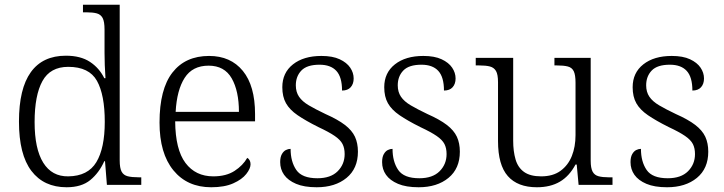

<svg xmlns="http://www.w3.org/2000/svg" viewBox="-20 -780 3056 810"><path d="M261 10Q165 10 112.5 -59Q60 -128 60 -267Q60 -406 110 -475.5Q160 -545 258 -545Q320 -545 359.5 -519Q399 -493 420 -450H425Q423 -477 422 -505.5Q421 -534 421 -557V-655Q421 -689 413 -704Q405 -719 388.5 -723.5Q372 -728 346 -728H330V-760H485V-103Q485 -71 493 -56Q501 -41 518.5 -36.5Q536 -32 565 -32H576V0H431L423 -100H420Q398 -51 361 -20.5Q324 10 261 10ZM268 -36Q351 -37 386.5 -96Q422 -155 422 -266Q422 -380 389 -439Q356 -498 268 -498Q192 -498 159 -438Q126 -378 126 -265Q126 -152 162.5 -93.5Q199 -35 268 -36Z M871 10Q770 10 711.5 -61.5Q653 -133 653 -263Q653 -404 707.5 -474Q762 -544 862 -544Q953 -544 1004.5 -481Q1056 -418 1056 -299V-268H719Q720 -149 762.5 -92.5Q805 -36 880 -36Q934 -36 969.5 -59Q1005 -82 1023 -114Q1029 -111 1033 -104Q1037 -97 1037 -87Q1037 -69 1019 -46Q1001 -23 964 -6.5Q927 10 871 10ZM988 -308Q988 -396 957.5 -449.5Q927 -503 860 -503Q792 -503 759 -451.5Q726 -400 721 -308Z M1316 10Q1263 10 1229 -4.5Q1195 -19 1178.5 -42.5Q1162 -66 1162 -96Q1162 -117 1169 -129.5Q1176 -142 1186 -147Q1196 -152 1206 -152Q1206 -98 1230 -63Q1254 -28 1319 -28Q1375 -28 1404.5 -57.5Q1434 -87 1434 -130Q1434 -155 1425 -172.5Q1416 -190 1392 -206.5Q1368 -223 1323 -244Q1269 -271 1235.5 -294Q1202 -317 1186.5 -344.5Q1171 -372 1171 -412Q1171 -473 1216 -508.5Q1261 -544 1336 -544Q1383 -544 1413 -530Q1443 -516 1457.5 -494.5Q1472 -473 1472 -449Q1472 -426 1459.5 -412Q1447 -398 1423 -398Q1423 -455 1399 -481Q1375 -507 1328 -507Q1275 -507 1251.5 -482.5Q1228 -458 1228 -420Q1228 -392 1241.5 -372Q1255 -352 1283 -335.5Q1311 -319 1353 -299Q1405 -276 1435 -253Q1465 -230 1477.5 -203Q1490 -176 1490 -140Q1490 -69 1442 -29.5Q1394 10 1316 10Z M1746 10Q1693 10 1659 -4.5Q1625 -19 1608.5 -42.5Q1592 -66 1592 -96Q1592 -117 1599 -129.5Q1606 -142 1616 -147Q1626 -152 1636 -152Q1636 -98 1660 -63Q1684 -28 1749 -28Q1805 -28 1834.5 -57.5Q1864 -87 1864 -130Q1864 -155 1855 -172.5Q1846 -190 1822 -206.5Q1798 -223 1753 -244Q1699 -271 1665.5 -294Q1632 -317 1616.5 -344.5Q1601 -372 1601 -412Q1601 -473 1646 -508.5Q1691 -544 1766 -544Q1813 -544 1843 -530Q1873 -516 1887.5 -494.5Q1902 -473 1902 -449Q1902 -426 1889.5 -412Q1877 -398 1853 -398Q1853 -455 1829 -481Q1805 -507 1758 -507Q1705 -507 1681.5 -482.5Q1658 -458 1658 -420Q1658 -392 1671.5 -372Q1685 -352 1713 -335.5Q1741 -319 1783 -299Q1835 -276 1865 -253Q1895 -230 1907.5 -203Q1920 -176 1920 -140Q1920 -69 1872 -29.5Q1824 10 1746 10Z M2245 10Q2164 10 2122.5 -37Q2081 -84 2081 -185V-433Q2081 -466 2072.5 -480.5Q2064 -495 2047 -499.5Q2030 -504 2001 -504H1987V-536H2145V-186Q2145 -142 2155 -107.5Q2165 -73 2191 -54.5Q2217 -36 2263 -36Q2313 -36 2345 -59.5Q2377 -83 2392.5 -122Q2408 -161 2408 -210V-431Q2408 -464 2400.5 -479.5Q2393 -495 2375.5 -499.5Q2358 -504 2329 -504H2319V-536H2472V-102Q2472 -71 2480 -56Q2488 -41 2505 -36.5Q2522 -32 2547 -32H2564V0H2421L2413 -86H2408Q2382 -37 2342 -13.5Q2302 10 2245 10Z M2794 10Q2741 10 2707 -4.5Q2673 -19 2656.5 -42.5Q2640 -66 2640 -96Q2640 -117 2647 -129.5Q2654 -142 2664 -147Q2674 -152 2684 -152Q2684 -98 2708 -63Q2732 -28 2797 -28Q2853 -28 2882.5 -57.5Q2912 -87 2912 -130Q2912 -155 2903 -172.5Q2894 -190 2870 -206.5Q2846 -223 2801 -244Q2747 -271 2713.5 -294Q2680 -317 2664.5 -344.5Q2649 -372 2649 -412Q2649 -473 2694 -508.5Q2739 -544 2814 -544Q2861 -544 2891 -530Q2921 -516 2935.5 -494.5Q2950 -473 2950 -449Q2950 -426 2937.5 -412Q2925 -398 2901 -398Q2901 -455 2877 -481Q2853 -507 2806 -507Q2753 -507 2729.5 -482.5Q2706 -458 2706 -420Q2706 -392 2719.5 -372Q2733 -352 2761 -335.5Q2789 -319 2831 -299Q2883 -276 2913 -253Q2943 -230 2955.5 -203Q2968 -176 2968 -140Q2968 -69 2920 -29.5Q2872 10 2794 10Z"/></svg>

Font: Noto Serif Gujarati Light
Style: Regular
Weight: 300
Version: Version 2.102